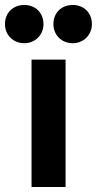

<svg xmlns="http://www.w3.org/2000/svg" viewBox="-74 -753 390 773"><path d="M53 0H190V-513H53ZM-54 -656C-54 -612 -21 -579 24 -579C67 -579 101 -612 101 -656C101 -702 68 -733 24 -733C-21 -733 -54 -702 -54 -656ZM141 -656C141 -612 174 -579 219 -579C262 -579 296 -612 296 -656C296 -702 263 -733 219 -733C174 -733 141 -702 141 -656Z"/></svg>

Font: Vanilla Cream ExtraBold
Style: Regular
Weight: 800
Designer: Jeremy Tribby, Jinavaṁso
Foundry: Tribby Type
Version: Version 1.422;Glyphs 3.1.2 (3151)